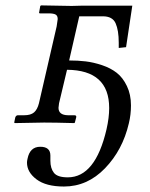

<svg xmlns="http://www.w3.org/2000/svg" viewBox="-20 -451 551 705"><path d="M123 -71.8 188 -354Q191.9 -377.9 191.9 -380.9Q191.9 -393.1 184.3 -397.5Q176.8 -401.9 158.2 -401.9H127Q122.1 -401.9 124 -407.2L127.9 -429.2L130.9 -431.2L243.2 -429.2L280.8 -430.2H465.8L442.9 -277.8L416 -274.9V-293.9Q416 -339.8 404.5 -365.5Q393.1 -391.1 357.9 -391.1H271L233.9 -229Q266.1 -229 294.7 -225.6Q323.2 -222.2 354.7 -211.7Q386.2 -201.2 408.7 -183.6Q431.2 -166 446 -135Q460.9 -104 460.9 -64Q460.9 -29.8 453.1 2Q430.2 100.1 365.5 167Q300.8 233.9 214.8 233.9Q148.9 233.9 114 207.5Q79.1 181.2 79.1 146Q79.1 140.1 81.1 131.8Q89.8 87.9 127.9 87.9Q165 87.9 165 120.1V124V139.2Q165 167 178 183.6Q190.9 200.2 229 200.2Q330.1 200.2 371.1 23.9Q380.9 -19 380.9 -54.2Q380.9 -193.4 226.1 -194.8L196.8 -71.8Q194.8 -57.6 194.8 -55.2Q194.8 -28.3 230 -27.8H252.9Q261.7 -27.8 259.8 -20L254.9 -1L252.9 1Q181.2 -1 142.1 -1L34.2 1L32.2 -1L36.1 -20Q39.1 -27.8 45.9 -27.8H68.8Q92.8 -27.8 105 -38.3Q117.2 -48.8 123 -71.8Z"/></svg>

Font: Linux Libertine
Style: Italic
Weight: 400
Italic angle: -12°
Designer: Philipp H. Poll
Foundry: Philipp H. Poll
Version: Version 5.1.6 ; ttfautohint (v0.9)